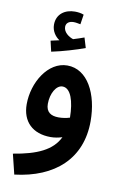

<svg xmlns="http://www.w3.org/2000/svg" viewBox="-97 -714 631 999"><g transform="rotate(10 218.5 -215.0)"><path d="M130 -433C188 -445 258 -466 304 -483L288 -536C271 -530 252 -523 231 -517C209 -524 179 -544 179 -573C179 -592 193 -605 219 -605C231 -605 243 -602 255 -600L263 -652C249 -658 230 -660 216 -660C164 -660 120 -631 120 -574C120 -541 139 -514 162 -499C150 -496 136 -493 117 -489ZM52 230C263 205 395 86 395 -112C395 -255 334 -377 226 -377C124 -377 52 -257 52 -142C52 -51 108 5 204 5C225 5 246 1 265 -5C230 68 150 104 26 124ZM160 -163C160 -218 187 -265 220 -265C264 -265 285 -198 286 -112C267 -106 246 -103 227 -103C187 -103 160 -119 160 -163Z"/></g></svg>

Font: Noto Sans Arabic Cond SemBd
Style: Regular
Weight: 600
Width: 3
Designer: Monotype Design Team, Nadine Chahine, Nizar Qandah and Khaled Hosny
Foundry: Monotype Imaging Inc.
Version: Version 2.012